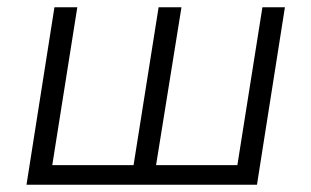

<svg xmlns="http://www.w3.org/2000/svg" viewBox="-20 -509 858 529"><path d="M53 0 130 -489H193L124 -54H348L417 -489H480L410 -54H634L703 -489H765L688 0Z"/></svg>

Font: Nunito Sans 10pt Light
Style: Italic
Weight: 300
Italic angle: -9°
Designer: Vernon Adams
Foundry: Vernon Adams
Version: Version 3.101;gftools[0.9.27]